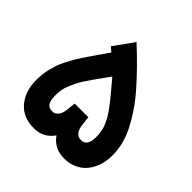

<svg xmlns="http://www.w3.org/2000/svg" viewBox="-175 -810 955 955"><g transform="rotate(45 303.0 -332.5)"><path d="M157.2 -191.4Q157.2 -154.3 168.2 -139.2Q179.2 -124 202.1 -124Q213.9 -124 223.4 -129.9Q232.9 -135.7 240 -149.2Q247.1 -162.6 249 -182.6L254.4 -230.5H272H333H350.6L356 -182.6Q359.4 -153.3 372.1 -138.7Q384.8 -124 402.8 -124Q425.8 -124 436.8 -139.2Q447.8 -154.3 447.8 -191.4Q447.8 -204.6 445.6 -217.8Q443.4 -231 441.2 -241.9Q439 -252.9 432.1 -267.1Q425.3 -281.2 421.1 -290.3Q417 -299.3 405.8 -315.2Q394.5 -331.1 388.7 -339.6Q382.8 -348.1 367.7 -366.7Q352.5 -385.3 345.5 -393.8Q338.4 -402.3 319.3 -425Q300.3 -447.8 291.5 -458Q284.7 -448.2 271.5 -430.2Q248 -397.5 237.1 -381.8Q226.1 -366.2 209.7 -341.3Q193.4 -316.4 186.3 -301.5Q179.2 -286.6 170.9 -266.8Q162.6 -247.1 159.9 -229Q157.2 -210.9 157.2 -191.4ZM569.8 -181.2Q569.8 -144 559.3 -111.3Q548.8 -78.6 529.1 -53.7Q509.3 -28.8 478.5 -14.4Q447.8 0 409.7 0Q339.8 -0.5 302.2 -54.7Q264.6 0 197.3 0Q120.6 0 78.4 -49.8Q36.1 -99.6 36.1 -176.8Q36.1 -199.7 38.3 -220.5Q40.5 -241.2 46.4 -262.5Q52.2 -283.7 57.6 -300.3Q63 -316.9 74.7 -339.4Q86.4 -361.8 94.5 -376.5Q102.5 -391.1 119.9 -417.2Q137.2 -443.4 147.5 -458.5Q157.7 -473.6 179.7 -504.4Q195.3 -526.9 203.6 -539.1L193.4 -547.9L179.7 -559.6L190.4 -573.7L242.7 -646.5L255.4 -664.6Q304.7 -618.7 343.5 -579.3Q382.3 -540 419.2 -498Q456.1 -456.1 482.4 -417.2Q508.8 -378.4 529.3 -338.9Q549.8 -299.3 559.8 -259.8Q569.8 -220.2 569.8 -181.2Z"/></g></svg>

Font: Samim FD
Style: Bold-FD
Weight: 700
Foundry: DejaVu fonts team - Redesigned by Saber Rastikerdar
Version: Version 4.0.1